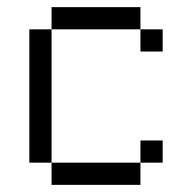

<svg xmlns="http://www.w3.org/2000/svg" viewBox="-20 -520 540 540"><path d="M437.5 -62.5V-125H375V-62.5H125V0H375V-62.5ZM437.5 -375V-437.5H375V-375ZM125 -62.5Q125 -62.5 125 -437.5H62.5Q62.5 -437.5 62.5 -62.5ZM125 -437.5H375V-500H125Z"/></svg>

Font: BFUnifontExMono
Style: Regular
Weight: 500
Version: Version 15.0.06